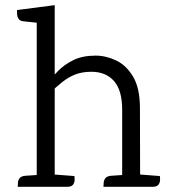

<svg xmlns="http://www.w3.org/2000/svg" viewBox="-20 -718 659 738"><path d="M347.4 -504.2Q387 -504.2 426.3 -485.7Q465.5 -467.2 491.7 -423.1Q517.9 -379.1 517.9 -302.1L518.7 0H449.6V-296Q449.6 -370.7 418.3 -406.4Q387 -442.1 331.3 -442.1Q295.5 -442.1 268.7 -431.5Q241.9 -420.8 218.3 -401.8Q194.7 -382.7 169 -358.2L162 -401.7Q180.4 -421.8 203.6 -445.6Q226.8 -469.4 261.7 -486.8Q296.6 -504.2 347.4 -504.2ZM187.1 -47.3 266 -41.3Q267 -36.3 266.8 -26.2Q266.6 -16.2 260.7 -8.1Q254.7 0 238.4 0H47.8Q48.8 -5 48.9 -14.6Q49 -24.2 55.2 -32.8Q61.5 -41.5 79.2 -42.5L121.2 -45.3ZM190.3 -698.2V0H121.2V-630.7L68.8 -636.3Q56.9 -637.5 51.7 -645.3Q46.4 -653.1 45.8 -663.2Q45.2 -673.4 45.2 -679.4ZM517.9 -47.3 594.5 -41.3Q595.5 -36.3 595.2 -26.2Q595 -16.2 589.1 -8.1Q583.1 0 566.8 0H377.4Q378.4 -5 378.5 -14.6Q378.6 -24.2 384.9 -32.8Q391.1 -41.5 408.8 -42.5L450.4 -45.3Z"/></svg>

Font: Karma Variable Light
Style: Regular
Weight: 300
Designer: Joana Correia
Foundry: Indian Type Foundry
Version: Version 3.000